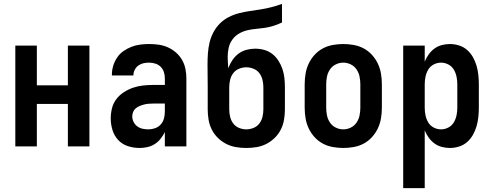

<svg xmlns="http://www.w3.org/2000/svg" viewBox="-20 -755 2540 990"><path d="M59 0V-520H170V-315H330V-520H441V0H330V-219H170V0Z M700 8Q669 8 639.5 -1.5Q610 -11 589.5 -33Q569 -55 560 -84.5Q551 -114 551 -144Q551 -171 557.5 -197Q564 -223 580 -244Q596 -265 618.5 -279.5Q641 -294 665.5 -302.5Q690 -311 716.5 -314Q743 -317 769 -317H830V-351Q830 -368 825 -383.5Q820 -399 808.5 -410.5Q797 -422 781 -427Q765 -432 749 -432Q734 -432 720 -429Q706 -426 694 -417.5Q682 -409 675 -395.5Q668 -382 668 -368V-366H557V-371Q557 -394 564 -416.5Q571 -439 584 -458.5Q597 -478 616.5 -491.5Q636 -505 657.5 -513.5Q679 -522 702.5 -525Q726 -528 749 -528Q774 -528 798.5 -524.5Q823 -521 845.5 -511Q868 -501 887 -484.5Q906 -468 918.5 -446.5Q931 -425 936 -400.5Q941 -376 941 -351V0H830V-74Q821 -56 808 -39.5Q795 -23 777.5 -12Q760 -1 740 3.5Q720 8 700 8ZM746 -88Q763 -88 780 -94Q797 -100 809 -113.5Q821 -127 825.5 -144.5Q830 -162 830 -180V-221H769Q757 -221 745.5 -220Q734 -219 722.5 -216Q711 -213 700 -208.5Q689 -204 680 -196.5Q671 -189 666.5 -178Q662 -167 662 -155Q662 -140 669 -126Q676 -112 688.5 -103Q701 -94 716 -91Q731 -88 746 -88Z M1250 8Q1223 8 1196.5 3.5Q1170 -1 1146.5 -13Q1123 -25 1103.5 -44Q1084 -63 1072 -87Q1060 -111 1055.5 -137.5Q1051 -164 1051 -191V-305Q1051 -335 1050.5 -364Q1050 -393 1050 -422Q1050 -451 1052 -479.5Q1054 -508 1060.5 -535.5Q1067 -563 1080.5 -588.5Q1094 -614 1114 -634Q1134 -654 1159.5 -667Q1185 -680 1212.5 -687Q1240 -694 1268 -698Q1296 -702 1324 -706.5Q1352 -711 1379.5 -718Q1407 -725 1434 -735V-639Q1413 -629 1391 -622Q1369 -615 1346 -611.5Q1323 -608 1299.5 -606Q1276 -604 1253.5 -598.5Q1231 -593 1211 -581Q1191 -569 1177.5 -550Q1164 -531 1159 -508Q1154 -485 1154 -462Q1154 -447 1155 -432.5Q1156 -418 1157 -403Q1165 -425 1178 -444.5Q1191 -464 1209.5 -478Q1228 -492 1250.5 -498Q1273 -504 1296 -504Q1320 -504 1343 -497.5Q1366 -491 1384.5 -476.5Q1403 -462 1416 -441.5Q1429 -421 1436.5 -398.5Q1444 -376 1446.5 -352.5Q1449 -329 1449 -305V-191Q1449 -164 1444.5 -137.5Q1440 -111 1428 -87Q1416 -63 1396.5 -44Q1377 -25 1353.5 -13Q1330 -1 1303.5 3.5Q1277 8 1250 8ZM1250 -88Q1269 -88 1287.5 -95.5Q1306 -103 1317.5 -118.5Q1329 -134 1333.5 -153Q1338 -172 1338 -191V-305Q1338 -324 1333.5 -343Q1329 -362 1317.5 -377.5Q1306 -393 1287.5 -400.5Q1269 -408 1250 -408Q1231 -408 1212.5 -400.5Q1194 -393 1182.5 -377.5Q1171 -362 1166.5 -343Q1162 -324 1162 -305V-191Q1162 -172 1166.5 -153Q1171 -134 1182.5 -118.5Q1194 -103 1212.5 -95.5Q1231 -88 1250 -88Z M1750 8Q1723 8 1695.5 3Q1668 -2 1644 -15Q1620 -28 1601.5 -48.5Q1583 -69 1571.5 -93.5Q1560 -118 1555.5 -145.5Q1551 -173 1551 -200V-320Q1551 -347 1555.5 -374.5Q1560 -402 1571.5 -426.5Q1583 -451 1601.5 -471.5Q1620 -492 1644 -505Q1668 -518 1695.5 -523Q1723 -528 1750 -528Q1777 -528 1804.5 -523Q1832 -518 1856 -505Q1880 -492 1898.5 -471.5Q1917 -451 1928.5 -426.5Q1940 -402 1944.5 -374.5Q1949 -347 1949 -320V-200Q1949 -173 1944.5 -145.5Q1940 -118 1928.5 -93.5Q1917 -69 1898.5 -48.5Q1880 -28 1856 -15Q1832 -2 1804.5 3Q1777 8 1750 8ZM1750 -88Q1770 -88 1788.5 -97Q1807 -106 1818.5 -123Q1830 -140 1834 -160Q1838 -180 1838 -200V-320Q1838 -340 1834 -360Q1830 -380 1818.5 -397Q1807 -414 1788.5 -423Q1770 -432 1750 -432Q1730 -432 1711.5 -423Q1693 -414 1681.5 -397Q1670 -380 1666 -360Q1662 -340 1662 -320V-200Q1662 -180 1666 -160Q1670 -140 1681.5 -123Q1693 -106 1711.5 -97Q1730 -88 1750 -88Z M2059 215V-520H2170V-437Q2178 -457 2190.5 -474.5Q2203 -492 2220 -504.5Q2237 -517 2258 -522.5Q2279 -528 2300 -528Q2324 -528 2347.5 -520.5Q2371 -513 2389 -497Q2407 -481 2419 -459.5Q2431 -438 2437.5 -415Q2444 -392 2446.5 -368Q2449 -344 2449 -320V-200Q2449 -176 2446.5 -152Q2444 -128 2437.5 -105Q2431 -82 2419 -60.5Q2407 -39 2389 -23Q2371 -7 2347.5 0.5Q2324 8 2300 8Q2279 8 2258 2.5Q2237 -3 2220 -15.5Q2203 -28 2190.5 -45.5Q2178 -63 2170 -83V215ZM2254 -88Q2274 -88 2292 -97.5Q2310 -107 2320 -124Q2330 -141 2334 -160.5Q2338 -180 2338 -200V-320Q2338 -340 2334 -359.5Q2330 -379 2320 -396Q2310 -413 2292 -422.5Q2274 -432 2254 -432Q2234 -432 2216 -422.5Q2198 -413 2188 -396Q2178 -379 2174 -359.5Q2170 -340 2170 -320V-200Q2170 -180 2174 -160.5Q2178 -141 2188 -124Q2198 -107 2216 -97.5Q2234 -88 2254 -88Z"/></svg>

Font: Iosevka Custom
Style: Bold
Weight: 700
Monospace: yes
Designer: Belleve Invis
Foundry: Belleve Invis
Version: Version 30.3.3; ttfautohint (v1.8.3)